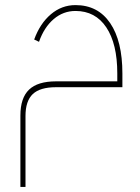

<svg xmlns="http://www.w3.org/2000/svg" viewBox="-20 -429 550 753"><path d="M60 24Q60 -45 94 -77.5Q128 -110 200 -110H440V-141Q440 -257 397 -321.5Q354 -386 276 -386Q228 -386 190.5 -354Q153 -322 133 -265L114 -274Q137 -337 179.5 -373Q222 -409 276 -409Q364 -409 412 -338.5Q460 -268 460 -141V-87H200Q137 -87 108.5 -60Q80 -33 80 26V304H60Z"/></svg>

Font: IBM Plex Sans Arabic Thin
Style: Regular
Weight: 100
Designer: Mike Abbink, Paul van der Laan, Pieter van Rosmalen, Wael Morcos, Khajak Apelian
Foundry: Bold Monday
Version: Version 1.101